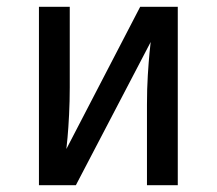

<svg xmlns="http://www.w3.org/2000/svg" viewBox="-20 -547 640 567"><path d="M394 -527H505V0H414V-238Q414 -285 416.5 -324.5Q419 -364 421.5 -390.5Q424 -417 425 -423L204 0H95V-527H186V-289Q186 -248 184 -208.5Q182 -169 179.5 -141.5Q177 -114 176 -107Z"/></svg>

Font: Fira Sans Variable
Style: Regular
Weight: 400
Designer: Carrois Corporate & Edenspiekermann AG
Foundry: Carrois Corporate GbR & Edenspiekermann AG
Version: Version 4.202